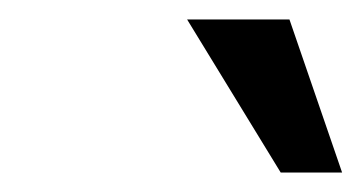

<svg xmlns="http://www.w3.org/2000/svg" viewBox="-20 -760 371 197"><path d="M268 -583 172 -740H277L331 -583Z"/></svg>

Font: Instrument Sans Condensed Medium
Style: Italic
Weight: 500
Width: 3
Italic angle: -13°
Designer: Rodrigo Fuenzalida
Foundry: fragTYPE
Version: Version 1.000;gftools[0.9.28]